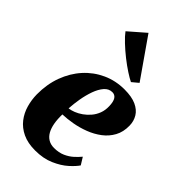

<svg xmlns="http://www.w3.org/2000/svg" viewBox="-263 -932 1020 1020"><g transform="rotate(45 247.0 -422.0)"><path d="M450.5 -104Q437 -83.5 406.8 -56.2Q376.5 -29 330.2 -8.8Q284 11.5 223 11.5Q167.5 11.5 128.5 -7Q89.5 -25.5 65.2 -56.8Q41 -88 30 -126.8Q19 -165.5 18.5 -206Q18 -281.5 41.5 -345Q65 -408.5 107.2 -455.2Q149.5 -502 206.5 -528Q263.5 -554 330 -554Q384.5 -554 418.2 -538.5Q452 -523 468 -496.5Q484 -470 484.5 -437Q485.5 -390 466.2 -355Q447 -320 414.8 -295.8Q382.5 -271.5 343.2 -256.5Q304 -241.5 264 -234.5Q224 -227.5 190 -226.5Q189 -190 194.2 -161Q199.5 -132 211 -111.5Q222.5 -91 241 -80Q259.5 -69 284.5 -69Q320 -69 346.8 -81Q373.5 -93 392.8 -110.5Q412 -128 425.5 -144.5ZM294.5 -498Q268 -498 249.2 -476.2Q230.5 -454.5 218.2 -420.2Q206 -386 199.2 -346.8Q192.5 -307.5 190.5 -272.5Q207 -274.5 226.8 -282.2Q246.5 -290 265.8 -303.5Q285 -317 301.2 -336Q317.5 -355 326.8 -379.5Q336 -404 335 -433.5Q334 -467.5 323.5 -482.8Q313 -498 294.5 -498ZM326 -605.5Q308 -614 278.8 -633Q249.5 -652 217.5 -677.2Q185.5 -702.5 157.8 -728.8Q130 -755 114.5 -776L207 -856.5L361.5 -635Z"/></g></svg>

Font: Merriweather 60pt Black
Style: Italic
Weight: 900
Italic angle: -7.8°
Version: Version 2.101